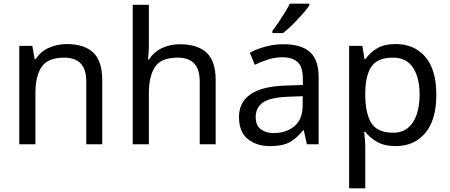

<svg xmlns="http://www.w3.org/2000/svg" viewBox="-20 -786 2452 1046"><path d="M343 -546Q439 -546 488 -499.5Q537 -453 537 -349V0H450V-343Q450 -472 330 -472Q241 -472 207 -422Q173 -372 173 -278V0H85V-536H156L169 -463H174Q200 -505 246 -525.5Q292 -546 343 -546Z M791 -537Q791 -497 786 -462H792Q818 -503 862.5 -524Q907 -545 959 -545Q1057 -545 1106 -498.5Q1155 -452 1155 -349V0H1068V-343Q1068 -472 948 -472Q858 -472 824.5 -421.5Q791 -371 791 -277V0H703V-760H791Z M1524 -545Q1622 -545 1669 -502Q1716 -459 1716 -365V0H1652L1635 -76H1631Q1596 -32 1557.5 -11Q1519 10 1451 10Q1378 10 1330 -28.5Q1282 -67 1282 -149Q1282 -229 1345 -272.5Q1408 -316 1539 -320L1630 -323V-355Q1630 -422 1601 -448Q1572 -474 1519 -474Q1477 -474 1439 -461.5Q1401 -449 1368 -433L1341 -499Q1376 -518 1424 -531.5Q1472 -545 1524 -545ZM1550 -259Q1450 -255 1411.5 -227Q1373 -199 1373 -148Q1373 -103 1400.5 -82Q1428 -61 1471 -61Q1539 -61 1584 -98.5Q1629 -136 1629 -214V-262ZM1665 -756Q1653 -738 1628 -709.5Q1603 -681 1574.5 -652.5Q1546 -624 1522 -606H1464V-618Q1479 -637 1496.5 -663Q1514 -689 1531 -716.5Q1548 -744 1559 -766H1665Z M2137 -546Q2236 -546 2296.5 -477Q2357 -408 2357 -269Q2357 -132 2296.5 -61Q2236 10 2136 10Q2074 10 2033.5 -13.5Q1993 -37 1970 -68H1964Q1966 -51 1968 -25Q1970 1 1970 20V240H1882V-536H1954L1966 -463H1970Q1994 -498 2033 -522Q2072 -546 2137 -546ZM2121 -472Q2039 -472 2005.5 -426Q1972 -380 1970 -286V-269Q1970 -170 2002.5 -116.5Q2035 -63 2123 -63Q2172 -63 2203.5 -90Q2235 -117 2250.5 -163.5Q2266 -210 2266 -270Q2266 -362 2230.5 -417Q2195 -472 2121 -472Z"/></svg>

Font: Noto Sans Multani
Style: Regular
Weight: 400
Designer: Monotype Design Team
Foundry: Monotype Imaging Inc.
Version: Version 2.002; ttfautohint (v1.8.4.7-5d5b)